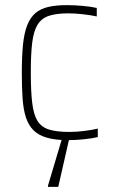

<svg xmlns="http://www.w3.org/2000/svg" viewBox="-20 -538 446 748"><path d="M245 8Q196 8 163 -1.5Q130 -11 110.5 -30.5Q91 -50 81 -80.5Q71 -111 68 -154.5Q65 -198 65 -254Q65 -318 69.5 -363.5Q74 -409 86 -439.5Q98 -470 118 -487Q138 -504 168 -511Q198 -518 241 -518Q270 -518 303 -515Q336 -512 357 -507V-474Q334 -479 303 -482.5Q272 -486 247 -486Q200 -486 171 -476.5Q142 -467 126.5 -442Q111 -417 105.5 -372Q100 -327 100 -256Q100 -183 105.5 -137Q111 -91 126.5 -66.5Q142 -42 172 -33Q202 -24 250 -24Q278 -24 309.5 -28Q341 -32 361 -37V-4Q341 1 308 4.5Q275 8 245 8ZM167 190V185L226 -13H252V-8L207 190Z"/></svg>

Font: Saira SemiCondensed Thin
Style: Regular
Weight: 250
Width: 4
Designer: Hector Gatti with collaboration of the Omnibus-Type team
Foundry: Omnibus-Type
Version: Version 1.101